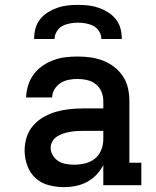

<svg xmlns="http://www.w3.org/2000/svg" viewBox="-20 -760 640 788"><path d="M242 8Q211 8 180 0Q149 -8 126 -29Q103 -50 92 -80.5Q81 -111 81 -142Q81 -170 89.5 -197Q98 -224 116.5 -245Q135 -266 159.5 -280Q184 -294 211 -301.5Q238 -309 265.5 -312Q293 -315 321 -315H404V-346Q404 -366 396 -384.5Q388 -403 372.5 -415Q357 -427 337.5 -431.5Q318 -436 298 -436Q280 -436 262 -432.5Q244 -429 229 -419.5Q214 -410 204 -394Q194 -378 194 -360H87Q88 -385 95.5 -409.5Q103 -434 118 -454.5Q133 -475 154 -489.5Q175 -504 199 -513Q223 -522 248 -525Q273 -528 298 -528Q325 -528 351 -524.5Q377 -521 402 -511.5Q427 -502 448.5 -485.5Q470 -469 484.5 -447Q499 -425 505 -399Q511 -373 511 -346V-92H560V0H404V-83Q393 -61 376 -43Q359 -25 337.5 -13.5Q316 -2 291.5 3Q267 8 242 8ZM284 -84Q307 -84 329.5 -89.5Q352 -95 369.5 -109Q387 -123 395.5 -144.5Q404 -166 404 -189V-223H321Q307 -223 293 -222Q279 -221 265.5 -218.5Q252 -216 238.5 -211.5Q225 -207 213.5 -199.5Q202 -192 195 -179.5Q188 -167 188 -153Q188 -137 197 -122Q206 -107 220 -98.5Q234 -90 251 -87Q268 -84 284 -84ZM120 -600Q120 -622 125.5 -643Q131 -664 144.5 -681Q158 -698 176.5 -709.5Q195 -721 215 -728Q235 -735 256.5 -737.5Q278 -740 300 -740Q322 -740 343.5 -737.5Q365 -735 385 -728Q405 -721 423.5 -709.5Q442 -698 455.5 -681Q469 -664 474.5 -643Q480 -622 480 -600H396Q396 -616 387 -631Q378 -646 363.5 -653.5Q349 -661 332.5 -664Q316 -667 300 -667Q284 -667 267.5 -664Q251 -661 236.5 -653.5Q222 -646 213 -631Q204 -616 204 -600Z"/></svg>

Font: Iosevka Etoile Semibold
Style: Regular
Weight: 600
Designer: Belleve Invis
Foundry: Belleve Invis
Version: Version 22.1.2; ttfautohint (v1.8.4)